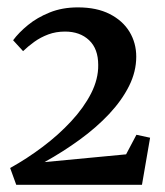

<svg xmlns="http://www.w3.org/2000/svg" viewBox="-20 -923 446 520"><path d="M7.5 -468Q53.5 -493.5 96.2 -525.8Q139 -558 173 -594.8Q207 -631.5 226.8 -670.2Q246.5 -709 246 -747Q246 -791 221.2 -814.2Q196.5 -837.5 156 -837.5Q131.5 -837.5 110.8 -829.8Q90 -822 73 -809.8Q56 -797.5 42.5 -784.5L15.5 -814Q31 -835 55.8 -855.2Q80.5 -875.5 114.5 -889.2Q148.5 -903 191 -903Q242 -903 277.2 -885Q312.5 -867 330.8 -836.8Q349 -806.5 349 -769.5Q349 -729 329.5 -690Q310 -651 275.5 -614.2Q241 -577.5 196 -544.8Q151 -512 100.5 -484L321.5 -505L349.5 -558L386.5 -550L364.5 -422.5H24Z"/></svg>

Font: Merriweather 72pt SemiBold
Style: Regular
Weight: 600
Version: Version 2.100